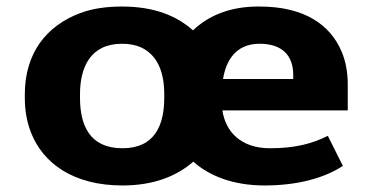

<svg xmlns="http://www.w3.org/2000/svg" viewBox="-20 -558 1150 588"><path d="M572 -63C620 -20 693 10 790 10C892 10 974 -13 1030 -50L984 -142C936 -118 884 -104 807 -104C718 -104 671 -154 661 -220H1045V-299C1045 -336 1039 -369 1027 -398C992 -483 911 -538 775 -538C682 -539 616 -508 571 -465C522 -509 453 -538 354 -538C306 -538 263 -532 226 -518C121 -479 56 -394 56 -269V-259C56 -220 62 -185 75 -152C112 -57 206 10 355 10C453 10 523 -20 572 -63ZM354 -424C377 -424 397 -420 414 -412C464 -387 483 -335 483 -269V-259C483 -176 455 -104 355 -104C254 -104 225 -175 225 -259V-269C225 -351 256 -424 354 -424ZM878 -329V-316H663C672 -371 701 -424 775 -424C845 -424 878 -387 878 -329Z"/></svg>

Font: Asimov
Style: XWid
Weight: 500
Designer: Google
Version: Version 2.000980; 2014